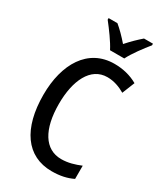

<svg xmlns="http://www.w3.org/2000/svg" viewBox="-231 -1031 971 1132"><g transform="rotate(30 255.0 -465.0)"><path d="M261 -780H358C380 -825 429 -890 461 -929V-940H400C368 -912 343 -888 309 -850C279 -885 246 -918 219 -940H159V-929C193 -886 239 -824 261 -780ZM328 -635C373 -635 413 -620 449 -599L483 -684C436 -711 382 -724 325 -724C145 -724 52 -566 52 -357C52 -128 147 10 319 10C376 10 421 0 462 -20V-110C421 -93 379 -80 332 -80C220 -80 158 -183 158 -356C158 -514 214 -635 328 -635Z"/></g></svg>

Font: Noto Sans Arabic Cond Med
Style: Regular
Weight: 500
Width: 3
Designer: Monotype Design Team, Nadine Chahine, Nizar Qandah and Khaled Hosny
Foundry: Monotype Imaging Inc.
Version: Version 2.012